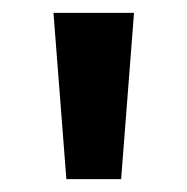

<svg xmlns="http://www.w3.org/2000/svg" viewBox="-20 -734 290 298"><path d="M188 -714 168 -456H83L63 -714Z"/></svg>

Font: Noto Sans Cherokee SemiBold
Style: Regular
Weight: 600
Designer: Monotype Design Team
Foundry: Monotype Imaging Inc.
Version: Version 2.001; ttfautohint (v1.8.4.7-5d5b)